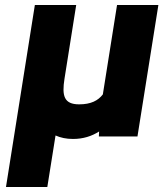

<svg xmlns="http://www.w3.org/2000/svg" viewBox="-20 -548 656 771"><path d="M4 203H170L203 -4C223 5 246 10 273 10C314 10 348 -1 378 -20L377 0H532L616 -528H450L393 -169C374 -144 345 -129 298 -129C237 -129 228 -163 239 -232L286 -528H120Z"/></svg>

Font: Asimov Pro
Style: UltObl
Weight: 900
Designer: Google
Version: Version 2.000980; 2014